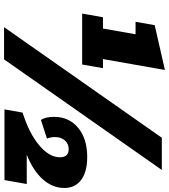

<svg xmlns="http://www.w3.org/2000/svg" viewBox="37 -869 832 946"><g transform="rotate(90 453.0 -396.0)"><path d="M113.8 0 658.7 -777.3H817.4L272.5 0ZM46.9 -384.8 64.9 -487.3H120.6L148.9 -647.9H87.4L104 -742.2L324.7 -792.5L271 -487.3H315.9L297.9 -384.8ZM519 -2 534.7 -91.3Q635.7 -123 695.3 -172.6Q754.9 -222.2 754.9 -275.4Q754.9 -318.4 714.8 -318.4Q688.5 -318.4 671.9 -299.6Q655.3 -280.8 655.3 -250.5Q655.3 -231.4 662.6 -211.4L571.3 -181.6Q555.7 -203.6 555.7 -246.1Q555.7 -319.8 609.4 -364.7Q663.1 -409.7 753.9 -409.7Q826.2 -409.7 866.2 -380.1Q906.2 -350.6 906.2 -296.9Q906.2 -238.8 863.5 -190.9Q820.8 -143.1 742.2 -111.8H886.7L867.2 -2Z"/></g></svg>

Font: Bevan
Style: Italic
Weight: 400
Italic angle: -10°
Designer: Vernon Adams
Foundry: Vernon Adams
Version: Version 2.100; ttfautohint (v1.8.3)